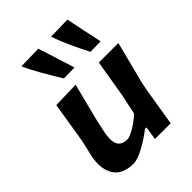

<svg xmlns="http://www.w3.org/2000/svg" viewBox="-224 -893 1020 1020"><g transform="rotate(-45 286.0 -383.0)"><path d="M172.5 12.5Q91.5 12.5 58.8 -39.5Q26 -91.5 45 -180Q49.5 -201 55 -222.5Q60.5 -244 66 -272Q77 -340 85.5 -392Q94 -444 102.5 -498L252 -502Q238 -448 224.8 -396Q211.5 -344 197 -286.5L183 -221Q170.5 -163 183.5 -132.5Q196.5 -102 241.5 -102Q253 -102 273.8 -111.8Q294.5 -121.5 318.2 -137.8Q342 -154 363 -174L387 -286.5Q396.5 -344 404.8 -393.8Q413 -443.5 422.5 -498H569Q555.5 -444.5 542 -392.2Q528.5 -340 511 -271.5L499.5 -217Q489.5 -156 481.2 -105Q473 -54 464 0H346L357.5 -75.5H346.5Q320.5 -55 288.5 -34.8Q256.5 -14.5 225.8 -1Q195 12.5 172.5 12.5ZM231.5 -569.5Q201 -619 169 -674.2Q137 -729.5 117.5 -774.5L247 -777.5Q263.5 -725.5 279.8 -674Q296 -622.5 312.5 -571ZM431 -569.5Q405.5 -619 380.2 -674.5Q355 -730 340 -774.5L465.5 -777.5Q476 -725.5 486.8 -674.2Q497.5 -623 509 -571Z"/></g></svg>

Font: Commissioner Loud SemiBold
Style: Italic
Weight: 600
Italic angle: -12°
Designer: Kostas Bartsokas
Foundry: Kostas Bartsokas
Version: Version 1.000; ttfautohint (v1.8.3)